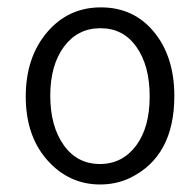

<svg xmlns="http://www.w3.org/2000/svg" viewBox="-20 -487 486 513"><path d="M150.9 -362.3C175.3 -395 207.5 -411.6 248.5 -411.6C289.1 -411.6 321.3 -395 344.7 -361.3C368.2 -328.1 379.9 -284.2 379.9 -229.5C379.9 -174.8 368.2 -130.9 343.8 -98.1C319.3 -65.4 287.1 -48.8 247.1 -48.8C206.5 -48.8 174.3 -65.4 150.4 -99.1C126.5 -132.8 114.3 -176.8 114.3 -231.4C114.3 -285.6 126.5 -329.1 150.9 -362.3ZM247.1 5.9C276.9 5.9 303.2 0 327.6 -11.7C406.2 -49.8 445.8 -123 445.8 -230.5C445.8 -300.3 427.7 -357.4 391.6 -401.4C355.5 -445.3 308.1 -467.3 249.5 -467.3C190.9 -467.3 143.1 -444.8 105.5 -400.4C67.9 -356 48.8 -298.8 48.8 -229C48.8 -159.2 67.9 -102.5 106.4 -59.1C144.5 -16.1 191.9 5.9 247.1 5.9Z"/></svg>

Font: Meera New
Style: Regular
Weight: 400
Designer: Hussain K H
Foundry: RIT
Version: 1.4.1